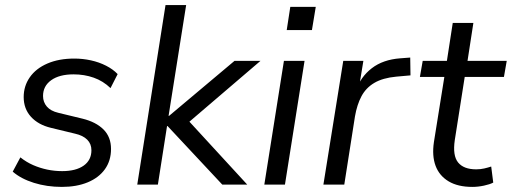

<svg xmlns="http://www.w3.org/2000/svg" viewBox="-20 -725 2010 754"><path d="M223 9Q164 9 113 -7Q62 -23 30 -51L60 -107Q84 -88 110.5 -76.5Q137 -65 165.5 -59Q194 -53 224 -53Q278 -53 308.5 -74.5Q339 -96 339 -135Q339 -160 322.5 -176.5Q306 -193 275 -200L180 -223Q130 -235 101.5 -266.5Q73 -298 73 -344Q73 -387 97 -421.5Q121 -456 166 -475.5Q211 -495 272 -495Q305 -495 337 -488Q369 -481 396.5 -467Q424 -453 442 -434L414 -379Q385 -407 348 -420Q311 -433 269 -433Q213 -433 181 -410Q149 -387 149 -348Q149 -324 164 -306.5Q179 -289 209 -282L304 -259Q357 -246 386.5 -216.5Q416 -187 416 -140Q416 -94 392 -60.5Q368 -27 324.5 -9Q281 9 223 9Z M519 0 630 -705H711L642 -270H644L901 -486H1003L698 -225L701 -272L951 0H853L638 -230H636L600 0Z M1106 -607 1120 -698H1220L1205 -607ZM1018 0 1095 -486H1176L1099 0Z M1250 0 1328 -486H1407L1388 -370H1378Q1396 -423 1440 -457Q1484 -491 1552 -496L1591 -499L1592 -429L1536 -424Q1483 -419 1450 -399.5Q1417 -380 1399.5 -347Q1382 -314 1374 -268L1332 0Z M1835 9Q1778 9 1741.5 -13Q1705 -35 1690.5 -74Q1676 -113 1684 -167L1725 -423H1629L1640 -486H1735L1758 -635H1839L1816 -486H1970L1959 -423H1805L1766 -175Q1757 -114 1779 -87Q1801 -60 1850 -60Q1867 -60 1882 -63.5Q1897 -67 1909 -71L1917 -8Q1904 -1 1880.5 4Q1857 9 1835 9Z"/></svg>

Font: Nunito Sans 12pt ExtraLight 12pt
Style: Italic
Weight: 400
Italic angle: -9°
Version: Version 3.101;gftools[0.9.27]